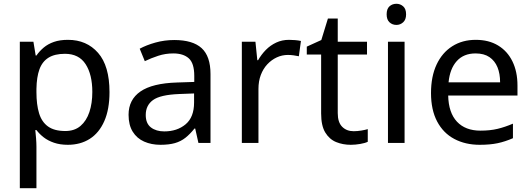

<svg xmlns="http://www.w3.org/2000/svg" viewBox="-20 -757 2812 1017"><path d="M340 -546Q439 -546 499.5 -477Q560 -408 560 -269Q560 -178 532.5 -115.5Q505 -53 455.5 -21.5Q406 10 339 10Q298 10 266 -1Q234 -12 211.5 -29.5Q189 -47 173 -68H167Q169 -51 171 -25Q173 1 173 20V240H85V-536H157L169 -463H173Q189 -486 211.5 -505Q234 -524 265.5 -535Q297 -546 340 -546ZM324 -472Q270 -472 237 -451.5Q204 -431 189 -390Q174 -349 173 -286V-269Q173 -203 187 -157Q201 -111 234.5 -87Q268 -63 326 -63Q375 -63 406.5 -90Q438 -117 453.5 -163.5Q469 -210 469 -270Q469 -362 433.5 -417Q398 -472 324 -472Z M903 -545Q1001 -545 1048 -502Q1095 -459 1095 -365V0H1031L1014 -76H1010Q987 -47 962.5 -27.5Q938 -8 906.5 1Q875 10 830 10Q782 10 743.5 -7Q705 -24 683 -59.5Q661 -95 661 -149Q661 -229 724 -272.5Q787 -316 918 -320L1009 -323V-355Q1009 -422 980 -448Q951 -474 898 -474Q856 -474 818 -461.5Q780 -449 747 -433L720 -499Q755 -518 803 -531.5Q851 -545 903 -545ZM929 -259Q829 -255 790.5 -227Q752 -199 752 -148Q752 -103 779.5 -82Q807 -61 850 -61Q918 -61 963 -98.5Q1008 -136 1008 -214V-262Z M1511 -546Q1526 -546 1543.5 -544.5Q1561 -543 1574 -540L1563 -459Q1550 -462 1534.5 -464Q1519 -466 1505 -466Q1474 -466 1446 -453Q1418 -440 1396 -416.5Q1374 -393 1361.5 -360Q1349 -327 1349 -286V0H1261V-536H1333L1343 -438H1347Q1364 -468 1388 -492.5Q1412 -517 1443 -531.5Q1474 -546 1511 -546Z M1853 -62Q1873 -62 1894 -65.5Q1915 -69 1928 -73V-6Q1914 1 1888 5.5Q1862 10 1838 10Q1796 10 1760.5 -4.5Q1725 -19 1703 -55Q1681 -91 1681 -156V-468H1605V-510L1682 -545L1717 -659H1769V-536H1924V-468H1769V-158Q1769 -109 1792.5 -85.5Q1816 -62 1853 -62Z M2123 -536V0H2035V-536ZM2080 -737Q2100 -737 2115.5 -723.5Q2131 -710 2131 -681Q2131 -653 2115.5 -639Q2100 -625 2080 -625Q2058 -625 2043 -639Q2028 -653 2028 -681Q2028 -710 2043 -723.5Q2058 -737 2080 -737Z M2500 -546Q2569 -546 2618.5 -516Q2668 -486 2694.5 -431.5Q2721 -377 2721 -304V-251H2354Q2356 -160 2400.5 -112.5Q2445 -65 2525 -65Q2576 -65 2615.5 -74.5Q2655 -84 2697 -102V-25Q2656 -7 2616 1.5Q2576 10 2521 10Q2445 10 2386.5 -21Q2328 -52 2295.5 -113.5Q2263 -175 2263 -264Q2263 -352 2292.5 -415Q2322 -478 2375.5 -512Q2429 -546 2500 -546ZM2499 -474Q2436 -474 2399.5 -433.5Q2363 -393 2356 -321H2629Q2629 -367 2615 -401Q2601 -435 2572.5 -454.5Q2544 -474 2499 -474Z"/></svg>

Font: Noto Sans Khmer
Style: Regular
Weight: 400
Designer: Danh Hong and the Monotype Design Team
Foundry: Monotype Imaging Inc.
Version: Version 2.003